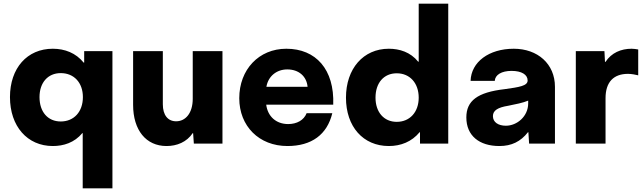

<svg xmlns="http://www.w3.org/2000/svg" viewBox="-20 -778 3481 1040"><path d="M436 -439H433C391 -491 331 -514 266 -514C127 -514 34 -409 34 -252C34 -94 128 13 266 13C324 13 383 -5 426 -57H428V242H589V-501H436ZM309 -120C239 -120 194 -172 194 -252C194 -330 239 -382 309 -382C381 -382 429 -330 429 -252C429 -173 381 -120 309 -120Z M1024 -243C1024 -165 985 -121 934 -121C889 -121 862 -155 862 -213V-501H701V-210C701 -73 771 13 882 13C938 13 991 -8 1024 -57H1026L1030 0H1185V-501H1024Z M1531 -514C1382 -514 1276 -401 1276 -246C1276 -95 1383 13 1537 13C1668 13 1752 -49 1780 -165H1641C1626 -127 1588 -106 1541 -106C1475 -106 1430 -148 1422 -211H1785C1792 -402 1691 -514 1531 -514ZM1536 -402C1599 -402 1641 -364 1646 -308H1423C1433 -366 1479 -402 1536 -402Z M2248 -444H2245C2203 -496 2144 -514 2086 -514C1948 -514 1854 -406 1854 -249C1854 -92 1947 13 2086 13C2151 13 2210 -10 2253 -62H2255V0H2408V-758H2248ZM2129 -118C2059 -118 2014 -171 2014 -249C2014 -329 2059 -381 2129 -381C2200 -381 2248 -328 2248 -249C2248 -171 2200 -118 2129 -118Z M2763 -514C2628 -514 2532 -442 2529 -340H2660C2662 -373 2697 -394 2751 -394C2805 -394 2838 -374 2838 -342C2838 -313 2793 -306 2713 -295C2566 -278 2506 -232 2506 -142C2506 -43 2576 13 2685 13C2751 13 2800 -11 2840 -62H2842L2846 0H2986V-308C2986 -432 2892 -514 2763 -514ZM2720 -97C2679 -97 2650 -116 2650 -149C2650 -180 2677 -196 2732 -205C2772 -213 2813 -221 2841 -233V-218C2841 -148 2781 -97 2720 -97Z M3401 -514C3344 -514 3292 -492 3260 -443H3257L3254 -501H3099V0H3260V-246C3260 -334 3304 -378 3382 -378C3400 -378 3426 -373 3437 -370V-510C3425 -512 3413 -514 3401 -514Z"/></svg>

Font: UULA Sans
Style: Bold
Weight: 700
Designer: Mohamed Gaber, Laura Garcia Mut
Foundry: Kief Type Foundry
Version: Version 3.006;hotconv 1.0.109;makeotfexe 2.5.65596